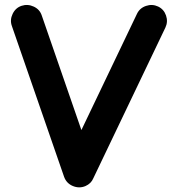

<svg xmlns="http://www.w3.org/2000/svg" viewBox="-20 -728 728 790"><path d="M68.8 -704.1Q93.8 -712.4 118.7 -700.9Q143.6 -689.5 151.9 -664.1L314.9 -192.9L543.5 -670.9Q554.7 -694.8 580.6 -703.6Q606.4 -712.4 630.4 -701.2Q654.3 -689.9 663.1 -664.3Q671.9 -638.7 660.6 -614.7L363.8 5.9Q355 27.3 331.5 37.6Q306.2 48.3 279.8 37.4Q253.4 26.4 243.7 -0.5L28.8 -621.1Q20 -646 32 -670.9Q43.9 -695.8 68.8 -704.1Z"/></svg>

Font: Mikhak Bold
Style: Regular
Weight: 700
Designer: Amin Abedi
Version: Version 3.3